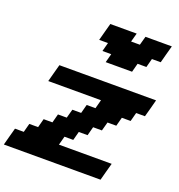

<svg xmlns="http://www.w3.org/2000/svg" viewBox="-171 -1142 1197 1283"><g transform="rotate(20 427.5 -500.0)"><path d="M0 0H687.5Q692.9 -21 704.1 -62.5Q715.3 -104 721.2 -125H346.2L362.8 -187.5H425.3L441.9 -250H504.4L521 -312.5H583.5L600.6 -375H663.1L679.7 -437.5H742.2L758.8 -500H821.3Q827.1 -520.5 838.4 -562.3Q849.6 -604 855 -625H167.5Q161.6 -604 150.4 -562.3Q139.2 -520.5 133.8 -500H508.8L492.2 -437.5H429.7L413.1 -375H350.6L333.5 -312.5H271L254.4 -250H191.9L175.3 -187.5H112.8L96.2 -125H33.7Q27.8 -104 16.6 -62.5Q5.4 -21 0 0ZM451.2 -750H638.7L655.3 -812.5H717.8L734.4 -875H796.9Q802.2 -896 813.5 -937.5Q824.7 -979 830.6 -1000H643.1L626 -937.5H563.5L580.6 -1000H393.1Q387.2 -979 376 -937.3Q364.7 -895.5 359.4 -875H421.9L405.3 -812.5H467.8Z"/></g></svg>

Font: Faithful 32x
Style: SemiboldOblique
Weight: 400
Foundry: Faithful Resource Pack
Version: Version 1.0; January 27, 2023